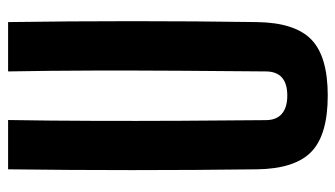

<svg xmlns="http://www.w3.org/2000/svg" viewBox="-202 -638 849 486"><g transform="rotate(-90 223.0 -395.5)"><path d="M223.6 9.1Q124.1 9.1 81.2 -32.5Q38.2 -74.1 36.9 -170.5Q34.9 -326.9 34.9 -485.4Q34.9 -643.9 36.9 -800H161.7Q159.9 -695.9 159.6 -584.9Q159.2 -473.9 159.8 -363Q160.4 -252.1 161.4 -147.9Q161.4 -120.9 177.4 -107.1Q193.4 -93.3 223.6 -93.3Q254.2 -93.3 269.5 -107.1Q284.7 -120.9 284.7 -147.9Q285.7 -252.1 286.4 -363Q287.1 -473.9 286.9 -584.9Q286.6 -695.9 284.7 -800H409.6Q411.9 -643.9 411.9 -485.4Q411.9 -326.9 409.6 -170.5Q408.3 -74.1 365.5 -32.5Q322.7 9.1 223.6 9.1Z"/></g></svg>

Font: Big Shoulders Display SC Thin
Style: Regular
Weight: 100
Designer: Patric King
Foundry: XO Type Co
Version: Version 2.002